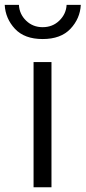

<svg xmlns="http://www.w3.org/2000/svg" viewBox="-55 -786 359 806"><path d="M0 0ZM85.9 0V-525.4H161.1V0ZM-35.2 -765.6H24.4Q26.4 -726.6 54.7 -699.2Q83 -671.9 124 -671.9Q166 -671.9 194.3 -699.7Q222.7 -727.5 224.6 -765.6H284.2Q281.2 -708 240.7 -665Q200.2 -622.1 124 -622.1Q47.9 -622.1 7.8 -665Q-32.2 -708 -35.2 -765.6Z"/></svg>

Font: Batunionen A1
Style: Regular
Weight: 400
Designer: HanYang I&C Co.,Ltd.
Foundry: HanYang I&C Co.,Ltd.
Version: Version 2.50; ttfautohint (v1.6)